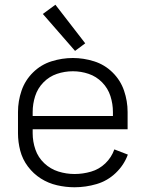

<svg xmlns="http://www.w3.org/2000/svg" viewBox="-20 -783 615 811"><path d="M295 8Q258 8 221 -0.5Q184 -9 152.5 -29Q121 -49 98 -79.5Q75 -110 65.5 -146.5Q56 -183 56 -220V-310Q56 -356 71 -400Q86 -444 119.5 -477Q153 -510 197.5 -524Q242 -538 288 -538Q333 -538 377.5 -524Q422 -510 455.5 -477Q489 -444 504 -400Q519 -356 519 -310V-237H118V-220Q118 -185 129.5 -151.5Q141 -118 167 -93.5Q193 -69 226.5 -58.5Q260 -48 295 -48Q330 -48 364.5 -58Q399 -68 425 -93Q451 -118 463 -152L520 -130Q504 -86 469 -52.5Q434 -19 388 -5.5Q342 8 295 8ZM118 -293H457V-310Q457 -344 446.5 -377Q436 -410 411.5 -435Q387 -460 354.5 -471Q322 -482 288 -482Q253 -482 220.5 -471Q188 -460 163.5 -435Q139 -410 128.5 -377Q118 -344 118 -310ZM297 -568 161 -724 214 -763 340 -600Z"/></svg>

Font: Jozsika Light
Style: Regular
Weight: 300
Monospace: yes
Designer: Belleve Invis
Foundry: Belleve Invis
Version: 2.1.0